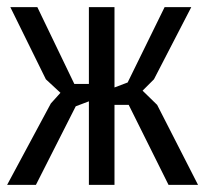

<svg xmlns="http://www.w3.org/2000/svg" viewBox="-20 -520 577 540"><path d="M193 -221 81 0H0L123 -229L150 -259L109 -297L9 -500H85L189 -284H230V-500H302V-274L339 -288L443 -500H518L413 -297L381 -265L422 -225L537 0H454L342 -225H302V0H230V-235Z"/></svg>

Font: PT Sans Narrow
Style: Regular
Weight: 400
Width: 3
Designer: A.Korolkova, O.Umpeleva, V.Yefimov
Foundry: ParaType Ltd
Version: Version 2.003W OFL